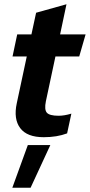

<svg xmlns="http://www.w3.org/2000/svg" viewBox="-20 -636 423 904"><path d="M186 10Q107 10 75 -33Q43 -76 59 -150L106 -370H39L61 -474H128L150 -576L293 -616L263 -474H383L353 -370H241L196 -159Q188 -120 200.5 -105.5Q213 -91 256 -91Q283 -91 316 -101L296 -8Q248 10 186 10ZM38 248 111 47H217L124 248Z"/></svg>

Font: Kanit Medium
Style: Italic
Weight: 500
Italic angle: -12°
Designer: Katatrad Team
Foundry: CadsonDemak
Version: Version 2.000; ttfautohint (v1.8.3)